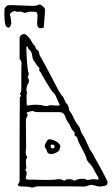

<svg xmlns="http://www.w3.org/2000/svg" viewBox="-42 -857 514 882"><path d="M103 5Q100 2 87.5 1Q75 0 63.5 -0.5Q52 -1 48 -1Q44 -2 41 -6Q38 -10 41 -12Q48 -19 48 -27Q48 -35 48 -48Q48 -151 48 -217Q48 -283 48.5 -321Q49 -359 49 -377.5Q49 -396 49 -402Q49 -408 49 -411Q56 -414 54 -418Q52 -422 50 -426Q48 -430 54 -432Q55 -437 55.5 -441.5Q56 -446 56 -451V-548Q56 -552 56.5 -556Q57 -560 57 -564Q57 -569 55.5 -574.5Q54 -580 49 -584Q48 -586 48 -589Q48 -592 48 -594V-681Q48 -693 59.5 -698.5Q71 -704 79 -696Q84 -692 88.5 -687Q93 -682 97 -677Q102 -668 107 -659.5Q112 -651 120 -644Q120 -634 129 -628Q138 -622 138 -611Q139 -604 144 -596.5Q149 -589 153 -581Q172 -547 190 -512Q208 -477 227 -441Q232 -434 236 -427Q240 -420 246 -414Q252 -407 254.5 -398Q257 -389 264 -381Q275 -370 275 -351Q288 -335 296 -316Q304 -297 317 -281Q324 -274 327 -261.5Q330 -249 337 -239Q342 -233 348.5 -219.5Q355 -206 361 -192Q367 -178 370 -172Q375 -165 381 -155.5Q387 -146 391 -137Q405 -112 419.5 -86Q434 -60 447 -33Q450 -29 451 -24.5Q452 -20 452 -17Q452 -5 436.5 -2.5Q421 0 413 0L379 -8Q369 -7 360.5 -3.5Q352 0 341 0Q337 0 318 -0.5Q299 -1 275 -1Q251 -1 230.5 -1Q210 -1 201 -1H132Q126 -1 115 2.5Q104 6 103 5ZM160 -371Q171 -369 178 -371Q186 -375 202.5 -373Q219 -371 227 -372Q229 -372 231 -374.5Q233 -377 232 -377Q225 -389 217.5 -408.5Q210 -428 199 -435Q198 -436 187.5 -452Q177 -468 164.5 -489.5Q152 -511 144 -526Q137 -531 138.5 -538Q140 -545 135 -549Q129 -554 125.5 -560.5Q122 -567 117 -573Q113 -578 110.5 -583Q108 -588 107 -595Q104 -620 95 -626.5Q86 -633 86 -641Q86 -643 82.5 -643Q79 -643 79 -640Q79 -637 79.5 -619.5Q80 -602 81.5 -580.5Q83 -559 85 -541.5Q87 -524 90 -521Q92 -519 85 -502Q98 -485 83 -466Q82 -464 80 -452Q78 -440 80 -438Q84 -434 82 -429Q80 -424 80 -419Q80 -417 80 -407Q80 -397 80.5 -387Q81 -377 81 -374Q81 -374 83 -373Q85 -372 86 -372Q101 -376 123 -376Q145 -376 160 -371ZM253 -26Q259 -34 275.5 -34Q292 -34 299 -26Q303 -30 315 -33Q327 -36 339 -36Q351 -36 355 -31Q357 -29 366 -31Q371 -32 383 -33.5Q395 -35 399 -32Q407 -33 410 -33Q413 -33 409 -43Q399 -59 389 -78.5Q379 -98 364 -112Q361 -116 358.5 -120Q356 -124 355 -128Q355 -135 346.5 -151.5Q338 -168 329 -185Q320 -202 317 -209Q315 -214 314 -220.5Q313 -227 306 -231Q299 -235 300.5 -242Q302 -249 297 -253Q287 -262 282.5 -274Q278 -286 270 -296Q265 -303 261.5 -311.5Q258 -320 255 -328Q248 -342 230 -342H134Q129 -342 123 -342.5Q117 -343 112 -346Q110 -348 102 -346.5Q94 -345 87 -342.5Q80 -340 80 -337Q82 -335 84 -332Q86 -329 85 -327Q81 -321 79 -314Q77 -307 77 -300L78 -180Q78 -174 77 -168Q76 -162 76 -157Q76 -143 84 -135Q80 -131 78.5 -125.5Q77 -120 77 -115Q77 -104 79 -86Q79 -82 76 -80.5Q73 -79 76 -74Q81 -68 80.5 -60Q80 -52 77 -44Q71 -31 91 -32Q95 -31 98.5 -31.5Q102 -32 106 -32Q158 -30 182 -30.5Q206 -31 214.5 -32.5Q223 -34 227 -34Q242 -34 253 -26ZM226 -162Q208 -149 192 -149.5Q176 -150 173 -164Q172 -170 167.5 -176Q163 -182 163 -186Q165 -194 168.5 -200.5Q172 -207 176 -213Q182 -219 192.5 -216.5Q203 -214 214 -208.5Q225 -203 229 -197Q238 -188 234 -179Q232 -168 226 -162ZM207 -178Q209 -180 209 -183Q210 -186 208 -188Q207 -190 201 -192Q195 -194 193 -192Q192 -191 191 -189Q190 -187 190 -185Q190 -184 191 -182.5Q192 -181 193 -179Q194 -175 198.5 -175Q203 -175 207 -178ZM159 -730Q139 -724 134 -731Q129 -738 129 -744Q129 -747 129 -758.5Q129 -770 130 -778Q132 -784 130 -790.5Q128 -797 125 -802Q113 -803 101.5 -803.5Q90 -804 85 -801Q79 -800 75 -798.5Q71 -797 64 -800Q55 -805 43 -803Q34 -802 31 -804.5Q28 -807 20 -805Q13 -803 7 -796.5Q1 -790 6 -782L10 -753Q10 -746 5 -736Q0 -726 -11 -733Q-17 -737 -19.5 -754.5Q-22 -772 -22 -790.5Q-22 -809 -21 -816Q-21 -821 -14.5 -827Q-8 -833 -3 -833Q5 -834 28.5 -833Q52 -832 76 -831Q100 -830 107 -830Q115 -830 123.5 -831.5Q132 -833 140 -837Q141 -838 153.5 -829Q166 -820 165 -809Z"/></svg>

Font: Sankofa Display
Style: Regular
Weight: 400
Designer: Batsirai Madzonga
Foundry: Batsirai Madzonga
Version: Version 1.000; ttfautohint (v1.8.4.7-5d5b)